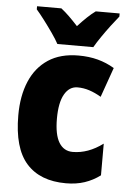

<svg xmlns="http://www.w3.org/2000/svg" viewBox="-55 -806 574 857"><g transform="rotate(5 232.5 -378.0)"><path d="M273 10Q157 10 96 -58.5Q35 -127 35 -274Q35 -361 62.5 -426Q90 -491 144.5 -527Q199 -563 280 -563Q327 -563 366.5 -552.5Q406 -542 441 -521L394 -388Q367 -404 341 -412.5Q315 -421 288 -421Q251 -421 229.5 -383.5Q208 -346 208 -274Q208 -202 229.5 -167Q251 -132 291 -132Q360 -132 426 -181V-39Q394 -15 356.5 -2.5Q319 10 273 10ZM181 -606Q171 -625 151.5 -653Q132 -681 111.5 -708Q91 -735 76 -752V-766H185Q203 -752 221 -734.5Q239 -717 261 -693Q283 -717 302 -735Q321 -753 339 -766H446V-752Q431 -734 411 -707.5Q391 -681 372.5 -654Q354 -627 342 -606Z"/></g></svg>

Font: Noto Sans Gurmukhi UI Condensed Black
Style: Regular
Weight: 900
Width: 3
Designer: Jelle Bosma - Monotype Design Team
Foundry: Monotype Imaging Inc.
Version: Version 2.004; ttfautohint (v1.8.4.7-5d5b)